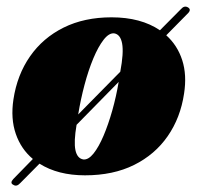

<svg xmlns="http://www.w3.org/2000/svg" viewBox="-20 -529 614 593"><path d="M21.5 42Q9.5 36.5 21 24L81.5 -38Q45 -68.5 28.8 -115.5Q12.5 -162.5 21.5 -222Q33 -298 72.8 -355Q112.5 -412 176.5 -443.8Q240.5 -475.5 324.5 -475.5Q415 -475.5 474 -435.5L539 -501Q549 -512.5 560 -506.5Q571.5 -500 561.5 -489L493.5 -420Q528 -389 542.8 -343.2Q557.5 -297.5 548.5 -240Q537.5 -165.5 498 -108.5Q458.5 -51.5 394 -19.5Q329.5 12.5 242.5 12.5Q159 12.5 102 -23.5L42.5 36.5Q31.5 48.5 21.5 42ZM332.5 -426Q316.5 -427.5 300 -406.2Q283.5 -385 268.2 -348.5Q253 -312 241 -266.8Q229 -221.5 221.5 -175.5L351.5 -307.5Q362.5 -366 357.2 -394.5Q352 -423 332.5 -426ZM237.5 -36.5Q253 -35 269 -55Q285 -75 299.8 -109.8Q314.5 -144.5 326.8 -187.8Q339 -231 346.5 -276L216.5 -143.5Q207.5 -91 213 -65.2Q218.5 -39.5 237.5 -36.5Z"/></svg>

Font: Fraunces 72pt S000 Black
Style: Italic
Weight: 900
Italic angle: -16°
Version: Version 1.000; ttfautohint (v1.8.3)